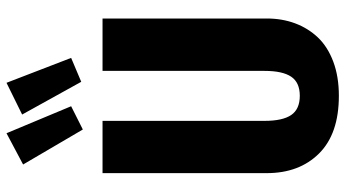

<svg xmlns="http://www.w3.org/2000/svg" viewBox="-250 -770 1037 576"><g transform="rotate(-90 268.0 -482.5)"><path d="M155.8 -981 236.8 -787.1 167 -752 62 -931.2ZM307.1 -981 381.8 -787.1 310.1 -756.8 211.9 -934.1ZM500 -692.9V-200.2Q500 -154.3 485.6 -115.5Q471.2 -76.7 443.4 -47.1Q415.5 -17.6 370.6 -0.7Q325.7 16.1 268.1 16.1Q154.3 16.1 95.2 -43.2Q36.1 -102.5 36.1 -200.2V-692.9H192.9V-207Q192.9 -152.8 210.4 -127Q228 -101.1 268.1 -101.1Q308.1 -101.1 325.4 -127Q342.8 -152.8 342.8 -207V-692.9Z"/></g></svg>

Font: Fira Sans Compressed
Style: Bold
Weight: 700
Width: 1
Designer: Carrois Corporate & Edenspiekermann AG
Foundry: Carrois Corporate GbR & Edenspiekermann AG
Version: Version 4.203;PS 004.203;hotconv 1.0.88;makeotf.lib2.5.64775